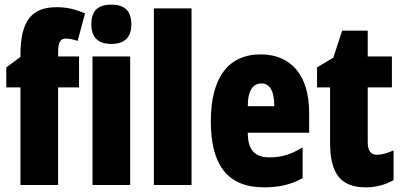

<svg xmlns="http://www.w3.org/2000/svg" viewBox="-20 -796 1731 826"><path d="M320 -420V-553H230V-573C230 -613 240 -630 262 -630C279 -630 296 -626 314 -620L346 -739C297 -758 267 -765 223 -765C117 -765 68 -707 68 -560V-551L7 -506V-420H68V0H230V-420Z M459 -776C399 -776 373 -748 373 -691C373 -635 402 -607 459 -607C516 -607 545 -635 545 -691C545 -747 519 -776 459 -776ZM540 -553H378V0H540Z M804 0V-760H642V0Z M1101 -562C960 -562 887 -459 887 -274C887 -90 956 10 1116 10C1180 10 1234 -2 1282 -30V-162C1231 -131 1191 -119 1140 -119C1076 -119 1046 -151 1046 -225H1310V-310C1310 -472 1233 -562 1101 -562ZM1105 -437C1138 -437 1160 -409 1160 -339H1046C1046 -411 1071 -437 1105 -437Z M1602 -130C1575 -130 1562 -148 1562 -184V-420H1666V-553H1562V-664H1452L1414 -548L1344 -506V-420H1400V-182C1400 -52 1444 10 1553 10C1598 10 1637 -1 1673 -21V-149C1646 -137 1622 -130 1602 -130Z"/></svg>

Font: Noto Sans Ethiopic ExtraCondensed Black
Style: Regular
Weight: 900
Width: 2
Designer: Monotype Design Team
Foundry: Monotype Imaging Inc.
Version: Version 2.102